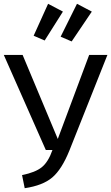

<svg xmlns="http://www.w3.org/2000/svg" viewBox="-20 -978 585 1010"><path d="M233 -958 311 -917 215 -765 157 -790ZM385 -958 463 -917 357 -760 299 -785ZM545 -689 345 -186Q305 -87 255 -44.5Q205 -2 110 12L96 -57Q166 -71 200 -98.5Q234 -126 256 -189H221L0 -689H99L284 -247L449 -689Z"/></svg>

Font: Fira Sans
Style: Regular
Weight: 400
Designer: Carrois Corporate & Edenspiekermann AG
Foundry: Carrois Corporate GbR & Edenspiekermann AG
Version: Version 4.106;PS 004.106;hotconv 1.0.70;makeotf.lib2.5.58329